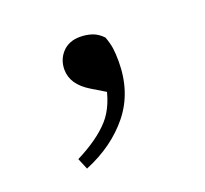

<svg xmlns="http://www.w3.org/2000/svg" viewBox="-64 -178 455 427"><g transform="rotate(-20 163.5 35.5)"><path d="M76.4 175.6 65.4 149.2Q118.8 122.2 146 91.6Q173.2 61.1 181.4 5.5L192.8 40.3L144.5 11.2Q124.2 -1.1 114.2 -15.9Q104.3 -30.8 104.3 -48.1Q104.3 -71.9 119.7 -88.5Q135.2 -105.1 161.5 -105.1Q176.6 -105.1 189.9 -100.7Q203.1 -96.3 214.6 -84.2Q220.2 -69.3 222.2 -56.1Q224.1 -42.8 224.1 -24.4Q224.1 47.7 184.1 97.8Q144 147.8 76.4 175.6Z"/></g></svg>

Font: Early Summer Mincho VF
Style: Regular
Weight: 250
Designer: GuiWonder
Version: Version 1.002